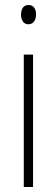

<svg xmlns="http://www.w3.org/2000/svg" viewBox="-20 -747 224 767"><path d="M94 -727C72 -727 64 -709 64 -688C64 -667 74 -650 93 -650C112 -650 124 -665 124 -689C124 -709 116 -727 94 -727ZM112 -529H75V0H112Z"/></svg>

Font: Noto Sans Georgian ExtraCondensed ExtraLight
Style: Regular
Weight: 200
Width: 2
Designer: Monotype Design Team, Akaki Razmadze
Foundry: Google LLC
Version: Version 2.005